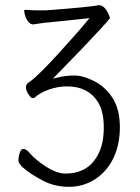

<svg xmlns="http://www.w3.org/2000/svg" viewBox="-20 -718 540 740"><path d="M69 -72Q51 -88 51 -100Q51 -116 57 -131Q61 -144 71 -144Q81 -144 94.5 -128Q108 -112 134 -92Q191 -49 232.5 -49Q274 -49 306 -66.5Q338 -84 359 -124.5Q380 -165 380 -226.5Q380 -288 358 -324Q320 -385 239 -385Q202 -385 167.5 -372.5Q133 -360 114 -342Q112 -340 105 -340Q99 -340 89.5 -355Q80 -370 80 -381.5Q80 -393 89 -399Q129 -424 256 -568Q286 -601 325 -648L171 -632Q154 -631 139.5 -628.5Q125 -626 108 -624Q89 -624 77 -657Q73 -670 73 -679Q75 -680 79 -680Q106 -678 134 -678Q162 -678 169 -679Q327 -691 361 -698Q383 -698 398 -664Q404 -651 404 -647H403Q392 -631 291 -525L184 -415L201 -419Q232 -427 266.5 -427Q301 -427 344.5 -404.5Q388 -382 415 -338.5Q442 -295 442 -228Q442 -161 417.5 -109.5Q393 -58 347.5 -28Q302 2 246 2Q190 2 145 -22Q92 -50 69 -72Z"/></svg>

Font: Moon Stars Kai T HW Light
Style: Regular
Weight: 300
Designer: GuiWonder
Version: Version 1.101